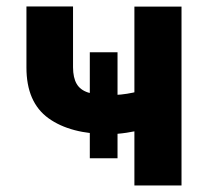

<svg xmlns="http://www.w3.org/2000/svg" viewBox="-20 -566 635 586"><path d="M338.7 -406.4V-83H254.1V-406.4ZM534 -545.9V0H390.2V-545.9ZM463.7 -305.7V-186.5Q446.5 -178.9 420.5 -172Q394.5 -165.1 366.3 -160.9Q338 -156.6 312.9 -156.6Q195.2 -156.6 127.9 -205.2Q60.5 -253.8 60.7 -360.4V-546.3H202.9V-360.4Q203.1 -328.8 213.9 -310.2Q224.6 -291.6 248.7 -283.7Q272.9 -275.8 312.9 -275.8Q350 -275.5 386 -283.3Q422.1 -291.2 463.7 -305.7Z"/></svg>

Font: Inter V
Style: 
Weight: 400
Designer: Rasmus Andersson
Foundry: rsms
Version: Version 4.000;git-a3f224843